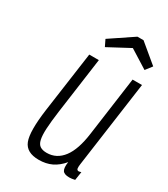

<svg xmlns="http://www.w3.org/2000/svg" viewBox="-182 -807 789 902"><g transform="rotate(30 212.5 -356.5)"><path d="M304 -50Q299 -17 307.5 -3.5Q316 10 344 10Q350 10 357.5 9Q365 8 374 6L381 -40Q371 -37 369 -37Q358 -37 357 -47Q356 -57 358 -70L423 -537H372L328 -218Q322 -173 310.5 -139Q299 -105 282 -82.5Q265 -60 243 -48.5Q221 -37 194 -37Q172 -37 158.5 -45.5Q145 -54 140 -76Q135 -98 137 -136Q139 -174 147 -233L189 -537H137L91 -209Q74 -84 92.5 -37Q111 10 178 10Q217 10 247.5 -4.5Q278 -19 304 -50ZM291 -723 166 -639 183 -604 299 -666 398 -604 425 -639 324 -723Z"/></g></svg>

Font: Secuela Light
Style: Italic
Weight: 300
Italic angle: -8°
Designer: Fernando Haro
Foundry: deFharo
Version: Version 1.708